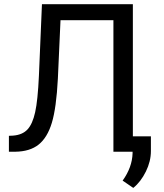

<svg xmlns="http://www.w3.org/2000/svg" viewBox="-20 -731 789 925"><path d="M620.1 -710.9H182.1L167.5 -366.2C163.9 -287.1 157.9 -228.5 149.4 -190.4C141 -152.3 128.6 -124.6 112.3 -107.2C96 -89.8 72.8 -79.9 42.5 -77.6L22.9 -76.7V0H53.7C100.6 -0.7 138 -12.1 166 -34.4C194 -56.7 215.3 -91.6 229.7 -139.2C244.2 -186.7 253.9 -257.6 258.8 -352.1L271.5 -633.8H526.4V0H620.1ZM622.1 174.3C646.5 154.5 666.7 128.1 682.9 95.2C699 62.3 707 29.5 707 -3.4V-74.2H618.7V7.3C617.4 52.6 601.4 96.5 570.8 139.2Z"/></svg>

Font: Roboto1
Style: rg
Weight: 400
Designer: Google
Version: Version 2.137; 2017